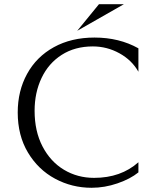

<svg xmlns="http://www.w3.org/2000/svg" viewBox="-20 -878 744 910"><path d="M414 12Q321 12 241 -31Q161 -74 112.5 -155Q64 -236 64 -345Q64 -447 108.5 -528Q153 -609 235.5 -654.5Q318 -700 428 -700Q545 -700 636 -649V-538Q605 -593 546 -625.5Q487 -658 420 -658Q335 -658 272.5 -618Q210 -578 177 -508.5Q144 -439 144 -353Q144 -256 181.5 -184Q219 -112 283 -73.5Q347 -35 426 -35Q553 -35 636 -109V-61Q598 -30 537 -9Q476 12 414 12ZM449 -858H567L346 -732Z"/></svg>

Font: BellefairVN
Style: Regular
Weight: 400
Designer: Nick Shinn, Liron Lavi Turkenic
Foundry: Shinntype
Version: Version 1.003